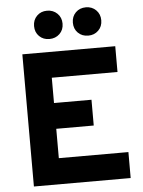

<svg xmlns="http://www.w3.org/2000/svg" viewBox="-60 -965 753 1013"><g transform="rotate(-5 316.0 -459.0)"><path d="M78 0V-700H570V-563.5H222V-429.5H420.5V-293H222V-137.5H590.5V0ZM433.5 -768Q400.5 -768 379.2 -789Q358 -810 358 -843Q358 -875.5 379.2 -896.8Q400.5 -918 433.5 -918Q465.5 -918 487 -896.8Q508.5 -875.5 508.5 -843Q508.5 -810 487 -789Q465.5 -768 433.5 -768ZM227.5 -768Q195 -768 173.8 -789Q152.5 -810 152.5 -843Q152.5 -875.5 173.8 -896.8Q195 -918 227.5 -918Q260 -918 281.8 -896.8Q303.5 -875.5 303.5 -843Q303.5 -810 281.8 -789Q260 -768 227.5 -768Z"/></g></svg>

Font: Overpass ExtraBold
Style: Regular
Weight: 800
Designer: Delve Withrington, Dave Bailey, Thomas Jockin
Foundry: Delve Fonts LLC
Version: Version 4.000; ttfautohint (v1.8.3)